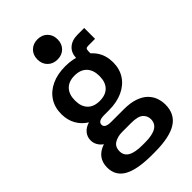

<svg xmlns="http://www.w3.org/2000/svg" viewBox="-289 -858 1148 1148"><g transform="rotate(-45 284.5 -284.0)"><path d="M272 202.6Q147.9 202.6 88.6 169.2Q29.3 135.7 29.3 65.9Q29.3 24.4 50.5 -3.9Q71.8 -32.2 114.3 -46.4Q96.2 -58.6 85.2 -77.6Q74.2 -96.7 74.2 -119.1Q74.2 -147.9 92.3 -170.2Q110.4 -192.4 143.6 -202.1Q105 -225.6 83.3 -264.4Q61.5 -303.2 61.5 -354Q61.5 -410.2 88.6 -451.9Q115.7 -493.7 164.8 -516.6Q213.9 -539.6 280.3 -539.6Q346.7 -539.6 396 -516.6Q445.3 -493.7 472.7 -451.9Q500 -410.2 500 -353Q500 -297.4 472.9 -255.9Q445.8 -214.4 396 -191.4Q346.2 -168.5 279.3 -168.5H239.7Q186.5 -168.5 186.5 -138.7Q186.5 -109.9 239.3 -109.9H345.7Q402.8 -109.9 440.9 -96.2Q479 -82.5 501.2 -60.1Q523.4 -37.6 533 -9.8Q542.5 18.1 542.5 46.4Q542.5 126 481.9 164.3Q421.4 202.6 294.9 202.6ZM273.9 120.6H296.4Q419.4 120.6 419.4 46.9Q419.4 17.6 397.7 -1.7Q376 -21 320.3 -21H243.2Q205.6 -21 178 -4.6Q150.4 11.7 150.4 49.8Q150.4 85.4 180.7 103Q210.9 120.6 273.9 120.6ZM280.3 -246.6Q330.6 -246.6 357.4 -274.4Q384.3 -302.2 384.3 -353Q384.3 -403.8 357.4 -432.4Q330.6 -460.9 280.3 -460.9Q230.5 -460.9 203.6 -432.6Q176.8 -404.3 176.8 -353Q176.8 -302.2 203.6 -274.4Q230.5 -246.6 280.3 -246.6ZM361.8 -471.7V-524.9Q361.8 -569.8 390.1 -595.5Q418.5 -621.1 466.8 -621.1H522.5V-529.3H466.3Q451.2 -529.3 446.5 -523.9Q441.9 -518.6 441.9 -502V-471.7ZM276.9 -600.1Q239.3 -600.1 215.3 -624Q191.4 -647.9 191.4 -685.5Q191.4 -723.6 215.3 -747.3Q239.3 -771 276.9 -771Q314.9 -771 338.6 -747.3Q362.3 -723.6 362.3 -685.5Q362.3 -647.9 338.6 -624Q314.9 -600.1 276.9 -600.1Z"/></g></svg>

Font: Schibsted Grotesk SemiBold
Style: Regular
Weight: 600
Designer: Bakken & Baeck AS, Henrik Kongsvoll
Foundry: Schibsted ASA
Version: Version 1.100;gftools[0.9.25]